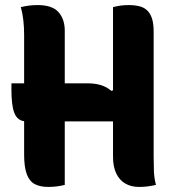

<svg xmlns="http://www.w3.org/2000/svg" viewBox="-20 -728 690 756"><path d="M62 -700Q79 -704 94.5 -706Q110 -708 129 -708Q185 -708 210 -680.5Q235 -653 235 -607Q235 -531 235 -455Q235 -379 235 -303.5Q235 -228 235 -152Q235 -76 235 0Q219 4 203.5 6Q188 8 170 8Q138 8 117 -3Q96 -14 85.5 -42Q75 -70 75 -120Q75 -199 75 -277Q75 -355 75 -433Q75 -511 75 -590Q75 -620 72 -647.5Q69 -675 62 -700ZM25 -400H322Q354 -400 377 -393Q400 -386 419 -370L454 -385V-250H85Q66 -250 54 -259Q42 -268 36 -284.5Q30 -301 27.5 -324Q25 -347 25 -375ZM594 0Q577 4 561.5 6Q546 8 527 8Q496 8 473 -5.5Q450 -19 437.5 -45.5Q425 -72 425 -111Q425 -184 425 -257Q425 -330 425 -403Q425 -476 425 -550Q425 -624 425 -700Q440 -704 455 -706Q470 -708 487 -708Q510 -708 528.5 -703.5Q547 -699 559.5 -687Q572 -675 578.5 -655Q585 -635 585 -603Q585 -552 585 -494Q585 -436 585 -373Q585 -310 585 -244.5Q585 -179 585 -113Q585 -83 586 -55Q587 -27 594 0Z"/></svg>

Font: Recursive Casual ExtraBold
Style: Regular
Weight: 800
Version: Version 1.047